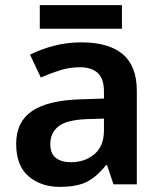

<svg xmlns="http://www.w3.org/2000/svg" viewBox="-20 -718 630 748"><path d="M297 -553Q403 -553 458 -507Q513 -461 513 -364V0H422L397 -75H393Q358 -30 319 -10Q280 10 212 10Q140 10 91.5 -31Q43 -72 43 -158Q43 -243 104.5 -285Q166 -327 292 -331L385 -334V-361Q385 -412 360.5 -434Q336 -456 292 -456Q251 -456 213 -444Q175 -432 139 -416L97 -505Q138 -526 189.5 -539.5Q241 -553 297 -553ZM320 -254Q239 -251 207.5 -225.5Q176 -200 176 -157Q176 -119 198 -102.5Q220 -86 256 -86Q311 -86 348 -117.5Q385 -149 385 -210V-256ZM455 -698V-606H135V-698Z"/></svg>

Font: Noto Sans Sora Sompeng Semi
Style: Bold
Weight: 700
Designer: Monotype Design Team. David Williams.
Foundry: Monotype Imaging Inc.
Version: Version 2.101; ttfautohint (v1.8.4.7-5d5b)